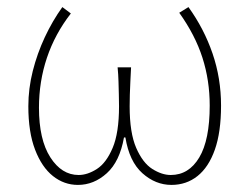

<svg xmlns="http://www.w3.org/2000/svg" viewBox="-20 -510 704 542"><path d="M200 12Q161 12 129.5 -13Q98 -38 79 -87.5Q60 -137 60 -210Q60 -260 72.5 -309.5Q85 -359 106.5 -405Q128 -451 156 -490L180 -472Q135 -414 112.5 -347Q90 -280 90 -206Q90 -116 122 -66Q154 -16 202 -16Q227 -16 253.5 -33Q280 -50 298 -92.5Q316 -135 316 -210Q316 -225 315.5 -242.5Q315 -260 314.5 -280Q314 -300 312 -320H350Q349 -300 348 -280Q347 -260 346.5 -242.5Q346 -225 346 -210Q346 -135 364.5 -92.5Q383 -50 410 -33Q437 -16 462 -16Q513 -16 542.5 -65.5Q572 -115 572 -212Q572 -283 551.5 -347Q531 -411 486 -474L512 -490Q556 -429 580 -359Q604 -289 604 -212Q604 -137 586.5 -87.5Q569 -38 537.5 -13Q506 12 464 12Q419 12 382 -21Q345 -54 334 -122H330Q318 -54 281.5 -21Q245 12 200 12Z"/></svg>

Font: Source Sans 3 Variable
Style: Regular
Weight: 200
Designer: Paul D. Hunt
Foundry: Adobe Systems Incorporated
Version: Version 3.026